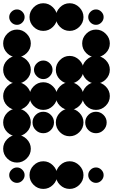

<svg xmlns="http://www.w3.org/2000/svg" viewBox="-45 -858 732 1215"><path d="M562.5 201.7Q581.7 201.7 596.2 216.3Q610.8 230.8 610.8 250Q610.8 270 596.2 284.6Q581.7 299.2 562.5 299.2Q542.5 299.2 527.9 284.6Q513.3 270 513.3 250Q513.3 230.8 527.9 216.3Q542.5 201.7 562.5 201.7ZM395.8 162.5Q430.8 162.5 457.1 188.8Q483.3 215 483.3 250Q483.3 285.8 457.1 311.7Q430.8 337.5 395.8 337.5Q360 337.5 334.2 311.7Q308.3 285.8 308.3 250Q308.3 215 334.2 188.8Q360 162.5 395.8 162.5ZM229.2 162.5Q264.2 162.5 290.4 188.8Q316.7 215 316.7 250Q316.7 285.8 290.4 311.7Q264.2 337.5 229.2 337.5Q193.3 337.5 167.5 311.7Q141.7 285.8 141.7 250Q141.7 215 167.5 188.8Q193.3 162.5 229.2 162.5ZM62.5 201.7Q81.7 201.7 96.2 216.3Q110.8 230.8 110.8 250Q110.8 270 96.2 284.6Q81.7 299.2 62.5 299.2Q42.5 299.2 27.9 284.6Q13.3 270 13.3 250Q13.3 230.8 27.9 216.3Q42.5 201.7 62.5 201.7ZM62.5 -4.2Q97.5 -4.2 123.8 22.1Q150 48.3 150 83.3Q150 119.2 123.8 145Q97.5 170.8 62.5 170.8Q26.7 170.8 0.8 145Q-25 119.2 -25 83.3Q-25 48.3 0.8 22.1Q26.7 -4.2 62.5 -4.2ZM562.5 -150.8Q590 -150.8 610 -130.8Q630 -110.8 630 -83.3Q630 -55 610 -35Q590 -15 562.5 -15Q534.2 -15 514.2 -35Q494.2 -55 494.2 -83.3Q494.2 -110.8 514.2 -130.8Q534.2 -150.8 562.5 -150.8ZM395.8 -170.8Q430.8 -170.8 457.1 -144.6Q483.3 -118.3 483.3 -83.3Q483.3 -47.5 457.1 -21.7Q430.8 4.2 395.8 4.2Q360 4.2 334.2 -21.7Q308.3 -47.5 308.3 -83.3Q308.3 -118.3 334.2 -144.6Q360 -170.8 395.8 -170.8ZM229.2 -150.8Q256.7 -150.8 276.7 -130.8Q296.7 -110.8 296.7 -83.3Q296.7 -55 276.7 -35Q256.7 -15 229.2 -15Q200.8 -15 180.8 -35Q160.8 -55 160.8 -83.3Q160.8 -110.8 180.8 -130.8Q200.8 -150.8 229.2 -150.8ZM62.5 -170.8Q97.5 -170.8 123.8 -144.6Q150 -118.3 150 -83.3Q150 -47.5 123.8 -21.7Q97.5 4.2 62.5 4.2Q26.7 4.2 0.8 -21.7Q-25 -47.5 -25 -83.3Q-25 -118.3 0.8 -144.6Q26.7 -170.8 62.5 -170.8ZM562.5 -337.5Q597.5 -337.5 623.8 -311.2Q650 -285 650 -250Q650 -214.2 623.8 -188.3Q597.5 -162.5 562.5 -162.5Q526.7 -162.5 500.8 -188.3Q475 -214.2 475 -250Q475 -285 500.8 -311.2Q526.7 -337.5 562.5 -337.5ZM395.8 -337.5Q430.8 -337.5 457.1 -311.2Q483.3 -285 483.3 -250Q483.3 -214.2 457.1 -188.3Q430.8 -162.5 395.8 -162.5Q360 -162.5 334.2 -188.3Q308.3 -214.2 308.3 -250Q308.3 -285 334.2 -311.2Q360 -337.5 395.8 -337.5ZM229.2 -337.5Q264.2 -337.5 290.4 -311.2Q316.7 -285 316.7 -250Q316.7 -214.2 290.4 -188.3Q264.2 -162.5 229.2 -162.5Q193.3 -162.5 167.5 -188.3Q141.7 -214.2 141.7 -250Q141.7 -285 167.5 -311.2Q193.3 -337.5 229.2 -337.5ZM62.5 -337.5Q97.5 -337.5 123.8 -311.2Q150 -285 150 -250Q150 -214.2 123.8 -188.3Q97.5 -162.5 62.5 -162.5Q26.7 -162.5 0.8 -188.3Q-25 -214.2 -25 -250Q-25 -285 0.8 -311.2Q26.7 -337.5 62.5 -337.5ZM562.5 -504.2Q597.5 -504.2 623.8 -477.9Q650 -451.7 650 -416.7Q650 -380.8 623.8 -355Q597.5 -329.2 562.5 -329.2Q526.7 -329.2 500.8 -355Q475 -380.8 475 -416.7Q475 -451.7 500.8 -477.9Q526.7 -504.2 562.5 -504.2ZM395.8 -504.2Q430.8 -504.2 457.1 -477.9Q483.3 -451.7 483.3 -416.7Q483.3 -380.8 457.1 -355Q430.8 -329.2 395.8 -329.2Q360 -329.2 334.2 -355Q308.3 -380.8 308.3 -416.7Q308.3 -451.7 334.2 -477.9Q360 -504.2 395.8 -504.2ZM187.9 -457.5Q205.8 -475 229.2 -475Q252.5 -475 270 -457.5Q287.5 -440 287.5 -416.7Q287.5 -393.3 270 -375.4Q252.5 -357.5 229.2 -357.5Q205.8 -357.5 187.9 -375.4Q170 -393.3 170 -416.7Q170 -440 187.9 -457.5ZM62.5 -504.2Q97.5 -504.2 123.8 -477.9Q150 -451.7 150 -416.7Q150 -380.8 123.8 -355Q97.5 -329.2 62.5 -329.2Q26.7 -329.2 0.8 -355Q-25 -380.8 -25 -416.7Q-25 -451.7 0.8 -477.9Q26.7 -504.2 62.5 -504.2ZM562.5 -670.8Q597.5 -670.8 623.8 -644.6Q650 -618.3 650 -583.3Q650 -547.5 623.8 -521.7Q597.5 -495.8 562.5 -495.8Q526.7 -495.8 500.8 -521.7Q475 -547.5 475 -583.3Q475 -618.3 500.8 -644.6Q526.7 -670.8 562.5 -670.8ZM62.5 -670.8Q97.5 -670.8 123.8 -644.6Q150 -618.3 150 -583.3Q150 -547.5 123.8 -521.7Q97.5 -495.8 62.5 -495.8Q26.7 -495.8 0.8 -521.7Q-25 -547.5 -25 -583.3Q-25 -618.3 0.8 -644.6Q26.7 -670.8 62.5 -670.8ZM562.5 -798.3Q581.7 -798.3 596.2 -783.8Q610.8 -769.2 610.8 -750Q610.8 -730 596.2 -715.4Q581.7 -700.8 562.5 -700.8Q542.5 -700.8 527.9 -715.4Q513.3 -730 513.3 -750Q513.3 -769.2 527.9 -783.8Q542.5 -798.3 562.5 -798.3ZM395.8 -837.5Q430.8 -837.5 457.1 -811.3Q483.3 -785 483.3 -750Q483.3 -714.2 457.1 -688.3Q430.8 -662.5 395.8 -662.5Q360 -662.5 334.2 -688.3Q308.3 -714.2 308.3 -750Q308.3 -785 334.2 -811.3Q360 -837.5 395.8 -837.5ZM229.2 -837.5Q264.2 -837.5 290.4 -811.3Q316.7 -785 316.7 -750Q316.7 -714.2 290.4 -688.3Q264.2 -662.5 229.2 -662.5Q193.3 -662.5 167.5 -688.3Q141.7 -714.2 141.7 -750Q141.7 -785 167.5 -811.3Q193.3 -837.5 229.2 -837.5ZM62.5 -798.3Q81.7 -798.3 96.2 -783.8Q110.8 -769.2 110.8 -750Q110.8 -730 96.2 -715.4Q81.7 -700.8 62.5 -700.8Q42.5 -700.8 27.9 -715.4Q13.3 -730 13.3 -750Q13.3 -769.2 27.9 -783.8Q42.5 -798.3 62.5 -798.3Z"/></svg>

Font: 0xA000-Dots-Mono
Style: Dots-Mono
Weight: 400
Version: Version 0.1